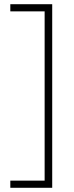

<svg xmlns="http://www.w3.org/2000/svg" viewBox="-20 -734 353 912"><path d="M29 124H192V-680H29V-714H228V158H29Z"/></svg>

Font: Noto Sans Georgian SemiCondensed ExtraLight
Style: Regular
Weight: 200
Width: 4
Designer: Monotype Design Team, Akaki Razmadze
Foundry: Google LLC
Version: Version 2.005; ttfautohint (v1.8.4.7-5d5b)